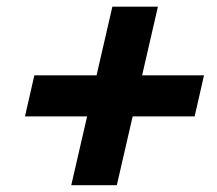

<svg xmlns="http://www.w3.org/2000/svg" viewBox="-20 -609 644 569"><path d="M448 -589.2 326.2 -60.2H191.2L313 -589.2ZM584.6 -385.8 556.8 -264H54L81.8 -385.8Z"/></svg>

Font: Work Sans
Style: Italic
Weight: 400
Italic angle: -13°
Designer: Wei Huang
Foundry: Wei Huang
Version: Version 2.012